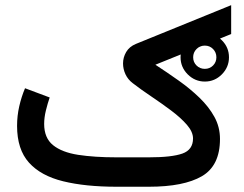

<svg xmlns="http://www.w3.org/2000/svg" viewBox="-20 -710 926 730"><path d="M666.5 -492.2Q666.5 -529.8 693.8 -556.9Q721.2 -584 758.8 -584Q796.4 -584 823.5 -556.9Q850.6 -529.8 850.6 -492.2Q850.6 -454.6 823.5 -427.2Q796.4 -399.9 758.8 -399.9Q721.2 -399.9 693.8 -427.2Q666.5 -454.6 666.5 -492.2ZM714.4 -492.2Q714.4 -473.6 727.3 -460.9Q740.2 -448.2 758.8 -448.2Q777.3 -448.2 790 -460.9Q802.7 -473.6 802.7 -492.2Q802.7 -510.7 790 -523.7Q777.3 -536.6 758.8 -536.6Q740.2 -536.6 727.3 -523.7Q714.4 -510.7 714.4 -492.2ZM546.4 0H422.9Q304.7 0 220 -20.8Q135.3 -41.5 90.1 -91.8Q44.9 -142.1 44.9 -231.4Q44.9 -269.5 53.2 -305.9Q61.5 -342.3 75.2 -374.5L168.9 -339.4Q161.1 -316.9 154.5 -290Q147.9 -263.2 147.9 -238.8Q147.9 -185.5 181.6 -158.2Q215.3 -130.9 277.1 -121.3Q338.9 -111.8 422.9 -111.8H545.9Q633.3 -111.8 673.6 -126.2Q713.9 -140.6 713.9 -183.6Q713.9 -208.5 690.7 -235.4Q667.5 -262.2 631.3 -289.3Q595.2 -316.4 555.9 -342.8Q516.6 -369.1 484.4 -394Q466.3 -407.7 457 -427.7Q447.8 -447.8 447.8 -468.8Q447.8 -491.7 459.7 -512.2Q471.7 -532.7 496.6 -543L858.9 -690.4V-580.6L570.8 -463.9Q615.7 -434.6 659.4 -403.6Q703.1 -372.6 738.5 -338.4Q773.9 -304.2 795.2 -265.6Q816.4 -227.1 816.4 -181.6Q816.4 -80.1 747.6 -40Q678.7 0 546.4 0Z"/></svg>

Font: Vazirmatn RD UI FD Medium
Style: Regular
Weight: 500
Designer: Saber Rastikerdar
Foundry: Saber Rastikerdar
Version: Version 33.003